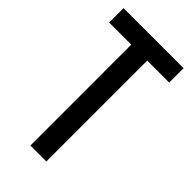

<svg xmlns="http://www.w3.org/2000/svg" viewBox="-223 -777 841 841"><g transform="rotate(45 197.5 -357.0)"><path d="M247 0V-625H383V-714H11V-625H148V0Z"/></g></svg>

Font: Noto Sans Devanagari ExtraCondensed Medium
Style: Regular
Weight: 500
Width: 2
Designer: Jelle Bosma - Monotype Design Team
Foundry: Monotype Imaging Inc.
Version: Version 2.004